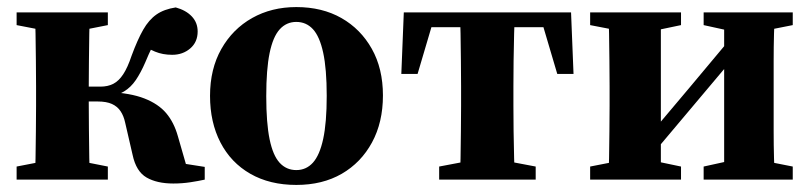

<svg xmlns="http://www.w3.org/2000/svg" viewBox="-20 -508 2290 543"><path d="M27 0V-37L120 -55H194L285 -37V0ZM27 -437V-473H285V-437L194 -419H120ZM78 0Q80 -24 80.5 -60.5Q81 -97 81.5 -137Q82 -177 82 -209V-264Q82 -296 81.5 -336Q81 -376 80.5 -413Q80 -450 78 -473H235Q233 -450 232.5 -413Q232 -376 231.5 -335Q231 -294 231 -260V-219Q231 -182 231.5 -140Q232 -98 232.5 -61Q233 -24 235 0ZM355 -70 334 -161Q330 -180 321 -193.5Q312 -207 296.5 -214Q281 -221 256 -221H171V-263H264Q285 -263 300.5 -271Q316 -279 328.5 -298Q341 -317 352 -350Q369 -396 385 -424Q401 -452 422.5 -467Q444 -482 477 -487Q506 -479 522.5 -461.5Q539 -444 539 -419Q539 -389 518 -371Q497 -353 467 -353Q440 -353 418.5 -362Q397 -371 378 -383L434 -418Q421 -397 410.5 -375.5Q400 -354 391 -332Q378 -302 364 -281.5Q350 -261 331 -249.5Q312 -238 285 -232V-248Q349 -245 388.5 -229.5Q428 -214 450 -188Q472 -162 483 -123L517 -5L412 -59L559 -36V0Q541 4 518 7.5Q495 11 470 11Q424 11 394.5 -6Q365 -23 355 -70Z M818 15Q743 15 688 -16.5Q633 -48 603.5 -105Q574 -162 574 -237Q574 -313 606 -369.5Q638 -426 693 -457Q748 -488 818 -488Q891 -488 945.5 -457Q1000 -426 1031.5 -370Q1063 -314 1063 -238Q1063 -162 1032 -105Q1001 -48 946.5 -16.5Q892 15 818 15ZM818 -27Q846 -27 865 -48Q884 -69 894 -115Q904 -161 904 -237Q904 -313 894 -359Q884 -405 865 -425.5Q846 -446 818 -446Q790 -446 771 -425Q752 -404 742.5 -358Q733 -312 733 -236Q733 -160 742.5 -114Q752 -68 771 -47.5Q790 -27 818 -27Z M1115 -299 1122 -473H1595L1602 -299H1556L1506 -468L1556 -431H1160L1211 -468L1161 -299ZM1222 0V-37L1317 -55H1400L1495 -37V0ZM1280 0Q1282 -24 1282.5 -60.5Q1283 -97 1283.5 -137Q1284 -177 1284 -209V-264Q1284 -296 1283.5 -336Q1283 -376 1282.5 -413Q1282 -450 1280 -473H1436Q1435 -450 1434 -413Q1433 -376 1432.5 -336Q1432 -296 1432 -264V-209Q1432 -177 1432.5 -137Q1433 -97 1434 -60.5Q1435 -24 1436 0Z M1649 0V-37L1741 -55H1820L1906 -37V0ZM1970 0V-37L2052 -55H2131L2222 -37V0ZM1700 0Q1702 -24 1702.5 -60.5Q1703 -97 1703.5 -137Q1704 -177 1704 -209V-264Q1704 -296 1703.5 -336Q1703 -376 1702.5 -413Q1702 -450 1700 -473H1849V0ZM1811 -55 1776 -100H1795L1929 -259L2062 -418L2093 -371H2077L1944 -213ZM2028 0V-473H2172Q2170 -450 2169 -413Q2168 -376 2168 -336Q2168 -296 2168 -264V-209Q2168 -177 2168 -137Q2168 -97 2169 -60.5Q2170 -24 2172 0ZM1649 -437V-473H1906V-437L1820 -419H1742ZM1970 -437V-473H2222V-437L2131 -419H2052Z"/></svg>

Font: Source Serif 4 36pt
Style: Bold
Weight: 700
Designer: Frank Grießhammer
Foundry: Adobe Systems Incorporated
Version: Version 4.004;hotconv 1.0.116;makeotfexe 2.5.65601